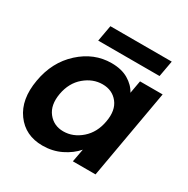

<svg xmlns="http://www.w3.org/2000/svg" viewBox="-167 -879 1012 1035"><g transform="rotate(30 339.0 -361.5)"><path d="M30.8 -278.8Q52.7 -405.8 139.2 -484.4Q225.6 -563 334 -563Q396.5 -563 438.7 -538.1Q481 -513.2 501 -475.1L515.1 -554.2H655.8L558.1 0H417L432.1 -81.1Q398.4 -42 346.2 -16.6Q293.9 8.8 231.9 8.8Q125 8.8 66.7 -71.3Q8.3 -151.4 30.8 -278.8ZM465.8 -276.9Q479.5 -352.1 444.6 -396Q409.7 -439.9 349.1 -439.9Q289.1 -439.9 238.3 -397Q187.5 -354 173.8 -278.8Q160.6 -203.6 196 -158.7Q231.4 -113.8 291 -113.8Q351.6 -113.8 402.1 -157.7Q452.6 -201.7 465.8 -276.9ZM210 -631.8 228 -731.9H609.9L591.8 -631.8Z"/></g></svg>

Font: SVN-Poppins SemiBold
Style: Italic
Weight: 600
Italic angle: -10°
Designer: Ninad Kale (Devanagari), Jonny Pinhorn (Latin)
Foundry: Indian Type Foundry
Version: Version 3.002 2017